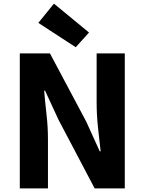

<svg xmlns="http://www.w3.org/2000/svg" viewBox="-20 -1037 797 1057"><path d="M89 0V-743H255L455 -367L529 -204H534Q527 -263 519.5 -334.5Q512 -406 512 -472V-743H667V0H501L302 -378L228 -538H223Q228 -478 236 -408Q244 -338 244 -272V0ZM397 -777 191 -911 277 -1017 470 -858Z"/></svg>

Font: Noto Sans KR ExtraBold
Style: Regular
Weight: 800
Designer: Ryoko NISHIZUKA  (kana, bopomofo & ideographs); Paul D. Hunt (Latin, Greek & Cyrillic); Sandoll Communications , Soo-you
Foundry: Adobe
Version: Version 2.004-H2;hotconv 1.0.118;makeotfexe 2.5.65603